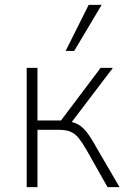

<svg xmlns="http://www.w3.org/2000/svg" viewBox="-20 -764 523 784"><path d="M89 0V-487H133V-272H229L391 -487H441L267 -258L252 -270Q281 -266 299 -256Q317 -246 334 -224.5Q351 -203 373 -163L468 0H419L332 -154Q315 -183 301 -200.5Q287 -218 268.5 -226Q250 -234 218 -234H133V0ZM248 -556 342 -744H395L283 -556Z"/></svg>

Font: Nunito Sans 10pt SemiCondensed ExtraLight
Style: Regular
Weight: 250
Width: 4
Designer: Vernon Adams
Foundry: Vernon Adams
Version: Version 3.101;gftools[0.9.27]